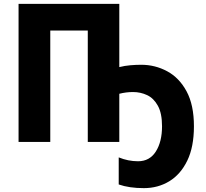

<svg xmlns="http://www.w3.org/2000/svg" viewBox="-20 -734 1063 993"><path d="M597 -387Q625 -394 654 -396.5Q683 -399 711 -399Q782 -399 844.5 -365.5Q907 -332 945 -261.5Q983 -191 983 -81Q983 26 948.5 97Q914 168 855.5 203.5Q797 239 724 239Q648 239 594 220V80Q643 100 694 100Q754 100 786 49.5Q818 -1 818 -81Q818 -148 796.5 -187Q775 -226 741 -242Q707 -258 668 -258Q632 -258 597 -249V0H434V-576H240V0H76V-714H597Z"/></svg>

Font: Noto Sans SemiCondensed ExtraBold
Style: Regular
Weight: 800
Width: 4
Designer: Monotype Design Team
Foundry: Monotype Imaging Inc.
Version: Version 2.013; ttfautohint (v1.8.4.7-5d5b)